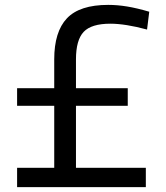

<svg xmlns="http://www.w3.org/2000/svg" viewBox="-20 -766 679 786"><path d="M50 -405H202V-523Q202 -636 254 -691Q306 -746 423 -746Q460 -746 500 -739.5Q540 -733 591 -718L582 -645Q538 -657 500 -663Q462 -669 432 -669Q354 -669 322.5 -635.5Q291 -602 291 -523V-405H503V-333H291V-79H577V0H50V-79H202V-333H50Z"/></svg>

Font: EncodeSans
Style: Regular
Weight: 400
Designer: Pablo Impallari, Andres Torresi
Foundry: Pablo Impallari, Andres Torresi
Version: Version 1.000; ttfautohint (v1.4.1)